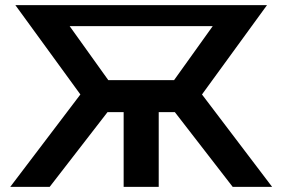

<svg xmlns="http://www.w3.org/2000/svg" viewBox="-20 -730 1103 750"><path d="M20 0 294 -361 40 -710H1023L769 -361L1043 0H889L663 -292H600V0H463V-292H400L174 0ZM403 -417H660L811 -628H252Z"/></svg>

Font: Raleway-v4020
Style: Bold
Weight: 700
Designer: Matt McInerney, Pablo Impallari, Rodrigo Fuenzalida
Foundry: Matt McInerney, Pablo Impallari, Rodrigo Fuenzalida
Version: Version 4.020;PS 004.020;hotconv 1.0.88;makeotf.lib2.5.64775